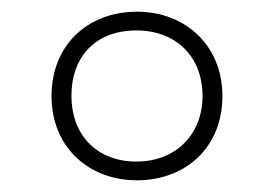

<svg xmlns="http://www.w3.org/2000/svg" viewBox="-20 -744 468 328"><path d="M214 -436C298 -436 360 -493 360 -580C360 -665 298 -724 214 -724C130 -724 68 -667 68 -580C68 -493 131 -436 214 -436ZM213 -468C144 -468 102 -515 102 -580C102 -648 144 -692 213 -692C280 -692 326 -648 326 -580C326 -515 281 -468 213 -468Z"/></svg>

Font: Noto Sans Canadian Aboriginal ExtraLight
Style: Regular
Weight: 200
Designer: Monotype Design Team, Typotheque's Kevin King
Foundry: Monotype Imaging Inc.
Version: Version 2.004